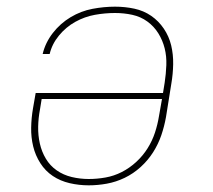

<svg xmlns="http://www.w3.org/2000/svg" viewBox="-20 -548 640 576"><path d="M246 8Q217 8 189 1.5Q161 -5 138.5 -20Q116 -35 101 -58.5Q86 -82 79.5 -109Q73 -136 73.5 -165Q74 -194 79 -223L87 -269H469L474 -300Q478 -326 479 -352.5Q480 -379 474 -403Q468 -427 455 -448Q442 -469 422 -483.5Q402 -498 377 -503.5Q352 -509 325 -509Q295 -509 264.5 -503.5Q234 -498 206 -482.5Q178 -467 157 -441.5Q136 -416 129 -386H108Q116 -420 138.5 -449Q161 -478 192 -496.5Q223 -515 257.5 -521.5Q292 -528 325 -528Q355 -528 383 -522Q411 -516 433.5 -500.5Q456 -485 471.5 -462Q487 -439 493.5 -412Q500 -385 499.5 -355.5Q499 -326 494 -297L478 -197Q473 -169 464 -142.5Q455 -116 439.5 -91.5Q424 -67 402 -47Q380 -27 354 -14.5Q328 -2 300.5 3Q273 8 246 8ZM246 -11Q271 -11 296.5 -15.5Q322 -20 345.5 -32Q369 -44 389 -62.5Q409 -81 423 -103.5Q437 -126 445 -150.5Q453 -175 457 -200L466 -251H105L100 -220Q95 -194 94.5 -168Q94 -142 99.5 -117.5Q105 -93 117.5 -72Q130 -51 150 -37Q170 -23 195 -17Q220 -11 246 -11Z"/></svg>

Font: Iosevka Etoile Thin Oblique
Style: Regular
Weight: 100
Italic angle: -9°
Designer: Belleve Invis
Foundry: Belleve Invis
Version: Version 15.5.2; ttfautohint (v1.8.4)